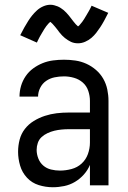

<svg xmlns="http://www.w3.org/2000/svg" viewBox="-20 -779 540 807"><path d="M202 8Q172 8 143 -1Q114 -10 93.5 -32Q73 -54 64.5 -83Q56 -112 56 -141Q56 -167 62.5 -192Q69 -217 84.5 -237Q100 -257 122 -270.5Q144 -284 168.5 -292Q193 -300 218 -303Q243 -306 269 -306H358V-355Q358 -376 351 -397Q344 -418 328 -432Q312 -446 291 -452Q270 -458 249 -458Q229 -458 209.5 -454Q190 -450 174 -439Q158 -428 149 -410Q140 -392 140 -373Q140 -373 140 -373Q140 -373 140 -373Q140 -373 140 -373Q140 -373 140 -373Q140 -373 140 -373Q140 -373 140 -373H62Q62 -373 62 -373Q62 -373 62 -373Q62 -396 68.5 -418Q75 -440 88 -459Q101 -478 119.5 -491.5Q138 -505 159 -513.5Q180 -522 203 -525Q226 -528 249 -528Q273 -528 297 -524.5Q321 -521 343 -511Q365 -501 383.5 -485Q402 -469 414 -448Q426 -427 431 -403Q436 -379 436 -355V0H358V-86Q349 -64 332.5 -45.5Q316 -27 295 -14.5Q274 -2 250 3Q226 8 202 8ZM232 -62Q256 -62 280.5 -68.5Q305 -75 323 -91.5Q341 -108 349.5 -131.5Q358 -155 358 -180V-236H269Q254 -236 238.5 -234.5Q223 -233 208.5 -229.5Q194 -226 180 -219.5Q166 -213 155 -203Q144 -193 139 -178.5Q134 -164 134 -149Q134 -131 141 -113Q148 -95 162 -83Q176 -71 194.5 -66.5Q213 -62 232 -62ZM308 -597Q300 -597 292.5 -598.5Q285 -600 278.5 -603Q272 -606 265 -610.5Q258 -615 252.5 -619.5Q247 -624 241 -630Q235 -636 230.5 -642Q226 -648 221.5 -654Q217 -660 211.5 -666.5Q206 -673 201 -678.5Q196 -684 192 -687Q189 -685 187 -683.5Q185 -682 182 -678Q179 -674 177.5 -672.5Q176 -671 174.5 -669Q173 -667 171.5 -664.5Q170 -662 168 -659.5Q166 -657 164.5 -654Q163 -651 161 -648Q159 -645 157 -641.5Q155 -638 153 -634.5Q151 -631 148.5 -627Q146 -623 144 -618.5Q142 -614 139.5 -609.5Q137 -605 135 -600L65 -631Q74 -649 82.5 -664Q91 -679 99 -691.5Q107 -704 115.5 -714.5Q124 -725 135.5 -735.5Q147 -746 162 -752.5Q177 -759 192 -759Q200 -759 207.5 -757Q215 -755 221.5 -752.5Q228 -750 235 -745.5Q242 -741 247.5 -736.5Q253 -732 259 -725.5Q265 -719 269.5 -713.5Q274 -708 278.5 -702Q283 -696 288.5 -689Q294 -682 298.5 -677Q303 -672 308 -668Q311 -670 313 -672Q315 -674 318 -678Q321 -682 322.5 -683.5Q324 -685 325.5 -687Q327 -689 328.5 -691.5Q330 -694 332 -696.5Q334 -699 335.5 -702Q337 -705 339 -708Q341 -711 343 -714.5Q345 -718 347 -721.5Q349 -725 351.5 -729Q354 -733 356 -737Q358 -741 360.5 -745.5Q363 -750 365 -755L435 -725Q426 -707 417.5 -691.5Q409 -676 401 -664Q393 -652 384.5 -641Q376 -630 364.5 -620Q353 -610 338 -603.5Q323 -597 308 -597Z"/></svg>

Font: Zed Sans
Style: Regular
Weight: 400
Designer: Belleve Invis
Foundry: Belleve Invis
Version: Version 1.0.0; ttfautohint (v1.8.4)